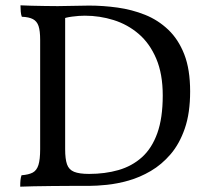

<svg xmlns="http://www.w3.org/2000/svg" viewBox="-20 -699 770 722"><path d="M56 3Q56 -11 57 -21.5Q58 -32 61 -40Q88 -42 103 -50Q118 -58 124.5 -78.5Q131 -99 131 -138V-549Q131 -583 125 -601Q119 -619 104 -627Q89 -635 62 -636Q59 -644 58 -655.5Q57 -667 57 -679Q73 -678 97.5 -677.5Q122 -677 148.5 -676.5Q175 -676 197 -676Q226 -676 256 -677Q286 -678 315 -678Q368 -678 422 -670.5Q476 -663 525 -643.5Q574 -624 612.5 -587.5Q651 -551 673 -494.5Q695 -438 695 -355Q695 -274 675 -216Q655 -158 621.5 -119Q588 -80 547 -56Q506 -32 463.5 -20Q421 -8 382 -4Q343 0 315 0Q287 0 250.5 0Q214 0 176.5 0.5Q139 1 107 1.5Q75 2 56 3ZM315 -45Q375 -45 425.5 -59.5Q476 -74 513.5 -107.5Q551 -141 571.5 -198Q592 -255 592 -340Q592 -421 567.5 -478.5Q543 -536 501.5 -571.5Q460 -607 407.5 -623.5Q355 -640 299 -640Q277 -640 251 -636.5Q225 -633 217 -628L225 -654V-138Q225 -101 232 -81Q239 -61 258.5 -53Q278 -45 315 -45Z"/></svg>

Font: Vollkorn
Style: Regular
Weight: 400
Designer: Friedrich Althausen
Foundry: Friedrich Althausen
Version: Version 5.001